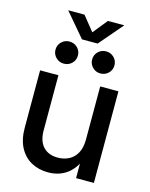

<svg xmlns="http://www.w3.org/2000/svg" viewBox="-130 -965 829 1058"><g transform="rotate(15 284.5 -436.0)"><path d="M247.6 9.3Q194.3 9.3 152.1 -13.7Q109.9 -36.6 85.4 -82.5Q61 -128.4 61 -195.3V-522.5H165.5V-208.5Q165.5 -147 195.6 -115Q225.6 -83 278.8 -83Q314 -83 342.3 -97.7Q370.6 -112.3 387.2 -142.6Q403.8 -172.9 403.8 -219.7V-522.5H507.8V0H406.2V-129.4H427.2Q402.3 -59.1 356.9 -24.9Q311.5 9.3 247.6 9.3ZM385.7 -591.8Q359.4 -591.8 340.8 -610.4Q322.3 -628.9 322.3 -654.8Q322.3 -681.2 340.8 -699.5Q359.4 -717.8 386.2 -717.8Q412.6 -717.8 431.2 -699.5Q449.7 -681.2 449.7 -654.8Q449.7 -628.4 431.2 -610.1Q412.6 -591.8 385.7 -591.8ZM177.2 -591.8Q150.4 -591.8 131.8 -610.4Q113.3 -628.9 113.3 -654.8Q113.3 -681.2 131.8 -699.5Q150.4 -717.8 177.2 -717.8Q204.1 -717.8 222.7 -699.5Q241.2 -681.2 241.2 -654.8Q241.2 -628.4 222.7 -610.1Q204.1 -591.8 177.2 -591.8ZM217.8 -882.3 284.7 -799.3 351.6 -882.3H443.8V-880.9L329.1 -747.1H239.7L126 -880.9V-882.3Z"/></g></svg>

Font: Inter 28pt Medium
Style: Regular
Weight: 500
Designer: Rasmus Andersson
Foundry: rsms
Version: Version 4.001;git-66647c0bb